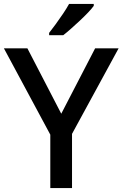

<svg xmlns="http://www.w3.org/2000/svg" viewBox="-20 -961 626 981"><path d="M293 -380 466 -714H586L348 -277V0H237V-273L0 -714H120ZM459 -931Q449 -917 430 -897Q411 -877 388 -855.5Q365 -834 343 -814.5Q321 -795 303 -781H231V-793Q246 -812 265 -838Q284 -864 302.5 -891.5Q321 -919 333 -941H459Z"/></svg>

Font: Noto Sans Syriac Eastern Medium
Style: Regular
Weight: 500
Designer: Patrick Giasson and the Monotype Design Team
Foundry: Monotype Imaging Inc.
Version: Version 3.001